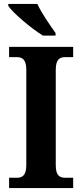

<svg xmlns="http://www.w3.org/2000/svg" viewBox="-20 -951 415 971"><path d="M197 -771H261V-784C234 -822 189 -886 169 -931H22V-921C45 -886 138 -807 197 -771ZM26 0H350V-52H310C283 -52 262 -62 262 -115V-598C262 -652 283 -662 310 -662H350V-714H26V-662H65C91 -662 113 -652 113 -598V-115C113 -62 91 -52 65 -52H26Z"/></svg>

Font: Noto Serif Bengali SemiCondensed
Style: Bold
Weight: 700
Width: 4
Designer: Juan Bruce, Universal Thirst, Indian Type Foundry and the Monotype Design Team.
Foundry: Monotype Imaging Inc.
Version: Version 2.003